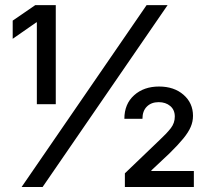

<svg xmlns="http://www.w3.org/2000/svg" viewBox="-20 -748 836 768"><path d="M203.1 -727.5V-331.1H127.4V-658.7H125.5L30.8 -592.8V-665.5L121.1 -727.5ZM66.4 0 566.4 -727.5H650.4L150.4 0ZM479.5 0V-54.7L619.1 -188.5Q647 -214.4 663.1 -235.1Q679.2 -255.9 679.2 -281.7Q679.2 -308.6 660.9 -324Q642.6 -339.4 614.7 -339.4Q585.4 -339.4 567.6 -321.8Q549.8 -304.2 549.8 -272.9H477.5Q477.5 -332 516.4 -366.9Q555.2 -401.9 616.2 -401.9Q676.3 -401.9 714.1 -368.9Q752 -335.9 752 -284.7Q752 -261.7 742.9 -240.5Q733.9 -219.2 713.4 -194.1Q692.9 -168.9 657.7 -134.3L585.4 -66.4V-64H755.4V0Z"/></svg>

Font: Inter 24pt
Style: Regular
Weight: 400
Designer: Rasmus Andersson
Foundry: rsms
Version: Version 4.001;git-66647c0bb